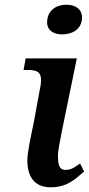

<svg xmlns="http://www.w3.org/2000/svg" viewBox="-20 -784 378 815"><path d="M243 -638C286 -638 328 -659 328 -710C328 -747 298 -764 262 -764C219 -764 180 -740 180 -689C180 -655 208 -638 243 -638ZM195 11C268 11 301 -26 337 -56L320 -90C288 -67 278 -63 257 -63C229 -63 226 -91 226 -124C226 -146 237 -197 243 -229L306 -536H89L80 -487H97C137 -487 154 -478 154 -446C154 -426 152 -416 148 -399L123 -262C109 -198 96 -132 96 -104C96 -37 124 11 195 11Z"/></svg>

Font: Noto Serif Semi
Style: Italic
Weight: 600
Italic angle: -12°
Designer: Monotype Design Team
Foundry: Monotype Imaging Inc.
Version: Version 1.901